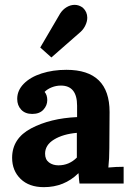

<svg xmlns="http://www.w3.org/2000/svg" viewBox="-20 -757 546 792"><path d="M30 0ZM432 -295 431 -146Q431 -103 427 -66Q459 -69 490 -69V0H308Q306 -12 304 -42H303Q245 15 161 15Q100 15 65 -19Q30 -53 30 -106Q30 -186 108.5 -227.5Q187 -269 298 -274V-321Q298 -404 231 -404Q212 -404 194 -397Q176 -390 164 -378Q175 -365 175 -344Q175 -322 159 -304.5Q143 -287 113 -287Q84 -287 67.5 -304.5Q51 -322 51 -349Q51 -384 78 -411.5Q105 -439 151.5 -454Q198 -469 254 -469Q432 -469 432 -295ZM166 -123Q166 -99 182 -87Q198 -75 221 -75Q265 -75 297 -107V-209Q240 -204 203 -181.5Q166 -159 166 -123ZM340 -684Q340 -669 332.5 -653Q325 -637 313 -626L192 -520L146 -561L228 -701Q239 -718 255 -727.5Q271 -737 288 -737Q306 -737 322 -725Q340 -708 340 -684Z"/></svg>

Font: Sumana
Style: Bold
Weight: 700
Designer: Cyreal, Alexei Vanyashin (Devanagari), Olga Karpushina (Latin)
Foundry: Cyreal
Version: Version 1.015;PS 001.015;hotconv 1.0.70;makeotf.lib2.5.58329